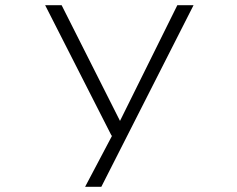

<svg xmlns="http://www.w3.org/2000/svg" viewBox="-20 -520 915 740"><path d="M308 200 412 3H410L154 -500H217.5L442.5 -54L663.5 -500H726L370.5 200Z"/></svg>

Font: Trispace SemiExpanded ExtraLight
Style: Regular
Weight: 200
Width: 6
Designer: Tyler Finck
Foundry: Etcetera Type Company
Version: Version 1.210; ttfautohint (v1.8.3)